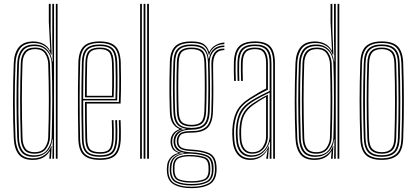

<svg xmlns="http://www.w3.org/2000/svg" viewBox="-20 -820 2154 992"><path d="M277.5 0H268.5V-800H277.5ZM259.2 0H250.8L252.5 -100.2H250.2Q246.5 -59.2 220.5 -34.5Q194.5 -9.8 152.5 -9.8Q110.5 -9.8 90.8 -34.4Q71 -59 69 -107.5Q65.5 -201.2 65.4 -295.1Q65.2 -389 69 -492.5Q70.8 -536.8 91.1 -563.4Q111.5 -590 157.8 -590Q198 -590 222 -565.5Q246 -541 249.8 -502H252L250.2 -609.8V-800H259.2ZM149.2 6.2Q99.2 6.2 76.4 -22.6Q53.5 -51.5 51 -107.2Q47.2 -199.5 47.2 -294.6Q47.2 -389.8 51 -492.2Q53.2 -547.5 77.5 -576.6Q101.8 -605.8 152.5 -605.8Q179.8 -605.8 202.9 -594.2Q226 -582.8 237.5 -559.8H239.8L232.2 -706V-800H241.8V-664.5L247 -537.8H243.5Q233.2 -568 209.8 -582.9Q186.2 -597.8 154.8 -597.8Q104 -597.8 83 -568.1Q62 -538.5 60.2 -492.8Q56.2 -394.5 56.2 -300.8Q56.2 -207 60.2 -107.2Q62.2 -57.8 82.6 -29.8Q103 -1.8 150.8 -1.8Q186 -1.8 211 -19.8Q236 -37.8 244.5 -65.5H246.8L243.2 0H234.8L235 -5.8L237.8 -38.5H236Q210.5 6.2 149.2 6.2ZM156 -17.5Q203.2 -17.5 224.6 -47.1Q246 -76.8 247 -109.8Q249.8 -206.8 250 -301.2Q250.2 -395.8 247 -490.5Q246.2 -512 237.4 -533.1Q228.5 -554.2 209.4 -568.1Q190.2 -582 159 -582Q116.8 -582 98.1 -557.5Q79.5 -533 78.2 -492.5Q75.8 -422.8 75.1 -360.9Q74.5 -299 75.2 -237.4Q76 -175.8 78.2 -107.2Q79.5 -65.5 96.8 -41.5Q114 -17.5 156 -17.5ZM157.8 -25.8Q120.2 -25.8 104.2 -47.5Q88.2 -69.2 87.2 -107.8Q83.8 -212 84 -305.4Q84.2 -398.8 87.2 -492.5Q88.2 -531.2 105.8 -552.8Q123.2 -574.2 160.2 -574.2Q203.2 -574.2 220.2 -547.6Q237.2 -521 238.2 -490.8Q241.2 -396 241.4 -303.1Q241.5 -210.2 238.2 -110Q237.2 -77.8 218.2 -51.8Q199.2 -25.8 157.8 -25.8ZM158 -33.8Q195.5 -33.8 211.9 -57.2Q228.2 -80.8 229.2 -110Q232.5 -211 232.4 -304.8Q232.2 -398.5 229.2 -490.5Q228.2 -518.5 213.4 -542.4Q198.5 -566.2 160.5 -566.2Q127.8 -566.2 112.5 -546.2Q97.2 -526.2 96.2 -492Q93 -396.8 93 -303.5Q93 -210.2 96.2 -108Q97.2 -72.8 111.4 -53.2Q125.5 -33.8 158 -33.8Z M496.8 6Q439.8 6 413 -18Q386.2 -42 384.8 -101.2Q383.2 -161.8 382.8 -229.8Q382.2 -297.8 382.8 -366.4Q383.2 -435 385 -497.5Q386.5 -554 411.8 -580Q437 -606 496.2 -606Q549.5 -606 575.4 -582Q601.2 -558 603.8 -498.8Q604.8 -472.5 605.2 -414.9Q605.8 -357.2 603 -285.2H428Q428 -234.5 428.6 -191.2Q429.2 -148 430.2 -103.8Q431 -64.5 445.2 -49.1Q459.5 -33.8 496.8 -33.8Q530.8 -33.8 543.8 -47.9Q556.8 -62 558.5 -103.5Q559.2 -120.8 559 -145.9Q558.8 -171 557.5 -199.2H566.5Q567.8 -170 568 -145.6Q568.2 -121.2 567.5 -103Q565.5 -58 550.1 -41.9Q534.8 -25.8 496.8 -25.8Q455.2 -25.8 438.6 -42.9Q422 -60 421 -103Q420 -141.8 419.5 -193.8Q419 -245.8 419 -293.2H594.2Q596.8 -363 596.2 -417.9Q595.8 -472.8 594.8 -498.8Q592.5 -556.2 567.5 -577.1Q542.5 -598 496.2 -598Q440.5 -598 418 -573.5Q395.5 -549 394 -497Q391.5 -403 391.5 -298.2Q391.5 -193.5 393.8 -101.8Q395.2 -46.2 419.5 -24.1Q443.8 -2 496.8 -2Q548.2 -2 570.2 -24Q592.2 -46 594.8 -101.8Q595.5 -118.5 595.4 -144.8Q595.2 -171 593.8 -199.2H603Q604 -173.8 604.4 -147.5Q604.8 -121.2 604 -101.2Q601.2 -42.5 577.1 -18.2Q553 6 496.8 6ZM496.8 -9.8Q446.8 -9.8 425.5 -30.5Q404.2 -51.2 403 -102Q401.2 -165.5 400.8 -234.9Q400.2 -304.2 400.9 -371.6Q401.5 -439 403 -496.2Q404.2 -548.5 426.4 -569.4Q448.5 -590.2 496.2 -590.2Q540 -590.2 561.8 -570.4Q583.5 -550.5 585.8 -497.8Q586.5 -477 587.1 -424Q587.8 -371 585.2 -301.2H409.8Q409.8 -244 410.2 -199.4Q410.8 -154.8 411.8 -102.8Q412.5 -56.2 431 -37Q449.5 -17.8 496.8 -17.8Q539.8 -17.8 557 -36Q574.2 -54.2 576.5 -102.5Q577.2 -120 577.1 -145.1Q577 -170.2 575.5 -199.2H584.8Q587.5 -143.8 585.8 -102.2Q583.2 -49.8 563.8 -29.8Q544.2 -9.8 496.8 -9.8ZM409.8 -309H576.5Q578.5 -370 578 -423Q577.5 -476 576.5 -497.2Q574.5 -545 555.9 -563.6Q537.2 -582.2 496.2 -582.2Q452.8 -582.2 433 -563.4Q413.2 -544.5 412 -496Q411 -459.8 410.5 -410.1Q410 -360.5 409.8 -309ZM419 -317Q419 -358.8 419.5 -403.1Q420 -447.5 421.2 -495.8Q422.2 -539.5 439.2 -556.9Q456.2 -574.2 496.2 -574.2Q533 -574.2 549.4 -557.6Q565.8 -541 567.5 -497Q568.2 -477.8 568.9 -429.9Q569.5 -382 567.2 -317ZM428.2 -325H558.5Q560.2 -383 559.8 -430.6Q559.2 -478.2 558.5 -496.8Q556.8 -537 542.5 -551.6Q528.2 -566.2 496.2 -566.2Q460.2 -566.2 445.6 -550.8Q431 -535.2 430.2 -495.5Q429.2 -455 428.8 -414.5Q428.2 -374 428.2 -325Z M740.2 0V-800H749.5V0ZM704 0V-800H713V0ZM722 0V-800H731.2V0Z M969.5 152.2Q912.2 152.2 877.9 132.6Q843.5 113 842.2 61.8Q842 55.5 842.2 51.1Q842.5 46.8 842.8 42Q844 13.5 860.6 -5.4Q877.2 -24.2 900.8 -28.8V-30.8Q877.2 -39.2 869.9 -53.5Q862.5 -67.8 861.5 -82Q861.2 -86.5 861.4 -88.6Q861.5 -90.8 861.5 -94.5Q862.5 -113.8 873.8 -129Q885 -144.2 906 -151.5V-154.2Q883.8 -163.2 871.2 -184.8Q858.8 -206.2 857.5 -243.5Q856 -287.8 855.5 -325.6Q855 -363.5 855.5 -404Q856 -444.5 857.5 -497Q859 -555.2 884.9 -580.6Q910.8 -606 969.5 -606Q1012 -606 1032 -592.8Q1052 -579.5 1060.2 -552.2H1062.2Q1072 -575 1095.4 -587.6Q1118.8 -600.2 1139.2 -600V-592Q1106 -591.5 1086 -574.4Q1066 -557.2 1061 -535.8H1059Q1053 -567.8 1033.5 -582.9Q1014 -598 969.5 -598Q914.2 -598 891.2 -574.1Q868.2 -550.2 866.8 -497.2Q865.5 -451 864.9 -412.4Q864.2 -373.8 864.5 -333.8Q864.8 -293.8 866.5 -243.2Q869.2 -166 923 -154.5V-151.5Q896.8 -145.5 883.8 -130Q870.8 -114.5 869.8 -94.5Q869.2 -87.8 869.8 -82Q870.5 -65.5 879.9 -51.1Q889.2 -36.8 918 -30.5V-28.8Q889.8 -24.5 871 -7.1Q852.2 10.2 850.8 42Q850.2 47.8 850 51.4Q849.8 55 850 62Q851.5 111 883.6 128Q915.8 145 969.5 145Q1023.8 145 1055.8 127.9Q1087.8 110.8 1090.5 61.8Q1090.8 55.2 1090.6 51.5Q1090.5 47.8 1090.2 41.5Q1088 -7.5 1056.5 -22.2Q1025 -37 970.5 -39.5Q927.5 -41.5 911.6 -52.1Q895.8 -62.8 894 -81.5Q893 -90.2 893.2 -94.5Q895.2 -118.2 910.4 -130.6Q925.5 -143 969.5 -142.8Q1018.5 -142.2 1044 -163.6Q1069.5 -185 1071.8 -242Q1073.2 -286.5 1073.6 -323.2Q1074 -360 1073.6 -399.5Q1073.2 -439 1072.2 -491.8Q1071.8 -524.8 1087.9 -547.2Q1104 -569.8 1139.2 -569.2V-561.2Q1080 -561.8 1081 -481.5Q1082 -415.5 1082.2 -362.4Q1082.5 -309.2 1080.2 -243Q1078 -184.2 1052.4 -159.6Q1026.8 -135 969.5 -134.8Q925 -134.5 914 -123.4Q903 -112.2 901.8 -93.2Q901.5 -88.8 902 -83.8Q903.5 -65.8 918 -57.4Q932.5 -49 970.5 -47.2Q1030.2 -44.2 1063.2 -27.6Q1096.2 -11 1098.8 42Q1099.2 49.5 1099.1 52.1Q1099 54.8 1098.8 61.8Q1096.5 112.5 1062.8 132.4Q1029 152.2 969.5 152.2ZM969.5 138Q918.8 138 888.8 123.1Q858.8 108.2 857 62Q856.8 55.5 857 51.4Q857.2 47.2 857.5 42Q861 -21.2 933.2 -28.2V-30.2Q901 -36 889.8 -50Q878.5 -64 877 -82Q876.5 -86.8 876.6 -88.5Q876.8 -90.2 876.8 -94.5Q877.8 -115.5 892 -131.8Q906.2 -148 940.5 -152.8V-154.8Q907.2 -160.2 892.1 -181Q877 -201.8 875.8 -243.8Q873.8 -302.2 873.6 -361.4Q873.5 -420.5 875.8 -496.8Q877.2 -549.8 899.9 -570Q922.5 -590.2 969.5 -590.2Q1013.5 -590.2 1033.1 -573.2Q1052.8 -556.2 1057.8 -517.2H1059.8Q1071.8 -583.8 1139.2 -585V-577Q1102.8 -576.8 1082.4 -553Q1062 -529.2 1063.2 -487.8Q1065.2 -415.8 1065.2 -360.2Q1065.2 -304.8 1063.2 -244.2Q1061 -189.5 1037.5 -169.8Q1014 -150 969.5 -150Q925.8 -150.2 906.6 -134.1Q887.5 -118 885.8 -95.8Q885.2 -87.5 885.8 -82Q887.5 -61.8 904.9 -48.4Q922.2 -35 970.5 -33Q1021.5 -30.8 1051.4 -17.1Q1081.2 -3.5 1083 42Q1083.2 48 1083.2 51.2Q1083.2 54.5 1083 62Q1081 107.5 1050.5 122.8Q1020 138 969.5 138ZM969.5 -159Q1012.5 -159 1032.5 -177.5Q1052.5 -196 1054.2 -244.2Q1056.2 -297.8 1056.4 -361.1Q1056.5 -424.5 1054.5 -496.5Q1053 -544.5 1032.4 -563.4Q1011.8 -582.2 969.5 -582.2Q925.5 -582.2 905.9 -563.4Q886.2 -544.5 884.8 -496.2Q882.5 -426.8 882.5 -365.2Q882.5 -303.8 884.8 -244.2Q886.5 -197 906.1 -178Q925.8 -159 969.5 -159ZM969.5 -166.8Q932 -166.8 913.8 -182.9Q895.5 -199 893.8 -244.2Q891.8 -301.5 891.8 -367.4Q891.8 -433.2 893.8 -496.2Q895.2 -541.5 913.1 -557.9Q931 -574.2 969.5 -574.2Q1009.5 -574.2 1026.6 -557.5Q1043.8 -540.8 1045.2 -496.2Q1047.5 -428.2 1047.4 -364.4Q1047.2 -300.5 1045 -244.8Q1043.2 -200 1025.6 -183.4Q1008 -166.8 969.5 -166.8ZM969.5 -174.8Q1004.5 -174.8 1019.4 -189.9Q1034.2 -205 1036 -245Q1038 -299.5 1038.1 -366.4Q1038.2 -433.2 1036.2 -496Q1034.8 -537.2 1019.5 -551.8Q1004.2 -566.2 969.5 -566.2Q935.2 -566.2 919.9 -551.8Q904.5 -537.2 903 -495.8Q900.8 -434.2 900.8 -368.9Q900.8 -303.5 903 -244.8Q904.5 -203.5 920.2 -189.1Q936 -174.8 969.5 -174.8ZM969.5 130.8Q1017.2 130.8 1045 117.4Q1072.8 104 1074.5 62Q1074.8 55.5 1074.6 51.2Q1074.5 47 1074 42Q1072.2 -0.5 1044.6 -11.6Q1017 -22.8 970.8 -25.8Q921.2 -28.8 894.9 -13Q868.5 2.8 865.8 41.8Q865.2 47.8 865 51.8Q864.8 55.8 865 62.2Q866.5 104.8 894.9 117.8Q923.2 130.8 969.5 130.8ZM969.5 123.5Q927.2 123.5 901 112.6Q874.8 101.8 873.2 62.2Q873 57 873 52.1Q873 47.2 873.2 41.2Q875.2 1.8 902.1 -9.8Q929 -21.2 971.2 -19.2Q1012.5 -17.2 1038.6 -7.9Q1064.8 1.5 1066.2 42Q1066.8 49 1066.6 52.9Q1066.5 56.8 1066.2 62.5Q1064.8 101.8 1038.2 112.6Q1011.8 123.5 969.5 123.5ZM969.5 116.2Q1006.5 116.2 1031.1 107.6Q1055.8 99 1057.5 62.5Q1057.8 56.5 1057.5 51.8Q1057.2 47 1057.2 42Q1056 5.5 1031.8 -2.2Q1007.5 -10 970.5 -12Q931.2 -14 906.9 -4Q882.5 6 881.5 42Q881.2 47 881.4 52.8Q881.5 58.5 881.5 62.5Q883.2 98.8 907.5 107.5Q931.8 116.2 969.5 116.2Z M1391.5 0V-492.5Q1391.5 -549 1369.8 -573.5Q1348 -598 1298 -598Q1245.8 -598 1222.5 -574.8Q1199.2 -551.5 1197.5 -498.5Q1196.8 -476.8 1197.2 -451.5Q1197.8 -426.2 1198.5 -402H1189.5Q1188.5 -427 1188.1 -452Q1187.8 -477 1188.5 -498.8Q1190.2 -556.2 1215.8 -581.1Q1241.2 -606 1298 -606Q1353 -606 1376.8 -579.6Q1400.5 -553.2 1400.5 -492.5V0ZM1373.5 0V-22.2L1375.5 -87.8H1373.5Q1365 -56 1340.2 -32.9Q1315.5 -9.8 1277.2 -9.8Q1242.5 -9.8 1222.4 -33.2Q1202.2 -56.8 1199.8 -100.2Q1198.8 -116.8 1198.4 -127.6Q1198 -138.5 1198.8 -150.8Q1200.8 -198 1216.6 -234.1Q1232.5 -270.2 1277.5 -299Q1300.5 -313.5 1327.4 -327.4Q1354.2 -341.2 1373.2 -350V-492.5Q1373.2 -540.5 1355.9 -561.4Q1338.5 -582.2 1298 -582.2Q1255.5 -582.2 1236.4 -562.6Q1217.2 -543 1215.8 -497.8Q1215 -476 1215.4 -450.8Q1215.8 -425.5 1216.5 -402H1207.8Q1206.8 -426.2 1206.4 -451.8Q1206 -477.2 1206.8 -498Q1208.2 -547.2 1229.5 -568.8Q1250.8 -590.2 1298 -590.2Q1343.2 -590.2 1362.9 -567.5Q1382.5 -544.8 1382.5 -492.5V0ZM1273.5 6.2Q1231.2 6.2 1207.9 -21.8Q1184.5 -49.8 1181.5 -99.2Q1180.2 -115.5 1180.1 -128.6Q1180 -141.8 1180.5 -151.8Q1183 -202.5 1201.2 -241.9Q1219.5 -281.2 1269.8 -313.2Q1293 -328 1313.4 -340Q1333.8 -352 1355 -362.2V-492.5Q1355 -527.8 1343.2 -547Q1331.5 -566.2 1298 -566.2Q1263.8 -566.2 1249.4 -549.6Q1235 -533 1234 -497Q1233.2 -478 1233.5 -455.1Q1233.8 -432.2 1234.8 -402H1225.8Q1224.8 -432.5 1224.5 -455.4Q1224.2 -478.2 1224.8 -497.5Q1226.2 -538 1243 -556.1Q1259.8 -574.2 1298 -574.2Q1336 -574.2 1350.1 -553.5Q1364.2 -532.8 1364.2 -492.5V-356.5Q1339.8 -345 1316.6 -332Q1293.5 -319 1273 -305.8Q1226 -275.8 1208.9 -238.1Q1191.8 -200.5 1189.5 -151.2Q1189 -137.8 1189.2 -127.1Q1189.5 -116.5 1190.5 -99.8Q1193.5 -52.5 1215.4 -27.1Q1237.2 -1.8 1275.5 -1.8Q1308.2 -1.8 1332.2 -18.9Q1356.2 -36 1367.8 -64.2H1369.8L1365.2 -9.2V0H1356V-4.5L1362.2 -45H1360.5Q1347.8 -21.2 1325 -7.5Q1302.2 6.2 1273.5 6.2ZM1279.8 -17.5Q1310.8 -17.5 1331.5 -33.1Q1352.2 -48.8 1362.6 -71.6Q1373 -94.5 1373 -115.5V-341.8Q1352.5 -332.2 1327.6 -318.9Q1302.8 -305.5 1281.5 -292Q1242.8 -266.8 1226.1 -233.5Q1209.5 -200.2 1207.5 -149Q1207 -136 1207.5 -125.9Q1208 -115.8 1208.8 -101Q1211.2 -59.5 1230 -38.5Q1248.8 -17.5 1279.8 -17.5ZM1281 -25.8Q1252.8 -25.8 1236.6 -45.9Q1220.5 -66 1218 -101.5Q1216 -129 1216.8 -148.8Q1218.8 -198.5 1234.4 -229.9Q1250 -261.2 1285.2 -285Q1301.8 -296.2 1322.9 -308.5Q1344 -320.8 1364 -330.5V-114.8Q1364 -94.2 1355.5 -73.6Q1347 -53 1328.8 -39.4Q1310.5 -25.8 1281 -25.8ZM1282 -33.5Q1320.5 -33.5 1337.6 -59.6Q1354.8 -85.8 1354.8 -114.5V-319Q1339 -310.5 1322.4 -300.4Q1305.8 -290.2 1288.8 -278Q1256.2 -254.8 1241.9 -225.8Q1227.5 -196.8 1225.8 -148.5Q1225.5 -137.8 1225.8 -127.2Q1226 -116.8 1226.8 -102.5Q1228.8 -71.2 1242.9 -52.4Q1257 -33.5 1282 -33.5Z M1733 0H1724V-800H1733ZM1714.8 0H1706.2L1708 -100.2H1705.8Q1702 -59.2 1676 -34.5Q1650 -9.8 1608 -9.8Q1566 -9.8 1546.2 -34.4Q1526.5 -59 1524.5 -107.5Q1521 -201.2 1520.9 -295.1Q1520.8 -389 1524.5 -492.5Q1526.2 -536.8 1546.6 -563.4Q1567 -590 1613.2 -590Q1653.5 -590 1677.5 -565.5Q1701.5 -541 1705.2 -502H1707.5L1705.8 -609.8V-800H1714.8ZM1604.8 6.2Q1554.8 6.2 1531.9 -22.6Q1509 -51.5 1506.5 -107.2Q1502.8 -199.5 1502.8 -294.6Q1502.8 -389.8 1506.5 -492.2Q1508.8 -547.5 1533 -576.6Q1557.2 -605.8 1608 -605.8Q1635.2 -605.8 1658.4 -594.2Q1681.5 -582.8 1693 -559.8H1695.2L1687.8 -706V-800H1697.2V-664.5L1702.5 -537.8H1699Q1688.8 -568 1665.2 -582.9Q1641.8 -597.8 1610.2 -597.8Q1559.5 -597.8 1538.5 -568.1Q1517.5 -538.5 1515.8 -492.8Q1511.8 -394.5 1511.8 -300.8Q1511.8 -207 1515.8 -107.2Q1517.8 -57.8 1538.1 -29.8Q1558.5 -1.8 1606.2 -1.8Q1641.5 -1.8 1666.5 -19.8Q1691.5 -37.8 1700 -65.5H1702.2L1698.8 0H1690.2L1690.5 -5.8L1693.2 -38.5H1691.5Q1666 6.2 1604.8 6.2ZM1611.5 -17.5Q1658.8 -17.5 1680.1 -47.1Q1701.5 -76.8 1702.5 -109.8Q1705.2 -206.8 1705.5 -301.2Q1705.8 -395.8 1702.5 -490.5Q1701.8 -512 1692.9 -533.1Q1684 -554.2 1664.9 -568.1Q1645.8 -582 1614.5 -582Q1572.2 -582 1553.6 -557.5Q1535 -533 1533.8 -492.5Q1531.2 -422.8 1530.6 -360.9Q1530 -299 1530.8 -237.4Q1531.5 -175.8 1533.8 -107.2Q1535 -65.5 1552.2 -41.5Q1569.5 -17.5 1611.5 -17.5ZM1613.2 -25.8Q1575.8 -25.8 1559.8 -47.5Q1543.8 -69.2 1542.8 -107.8Q1539.2 -212 1539.5 -305.4Q1539.8 -398.8 1542.8 -492.5Q1543.8 -531.2 1561.2 -552.8Q1578.8 -574.2 1615.8 -574.2Q1658.8 -574.2 1675.8 -547.6Q1692.8 -521 1693.8 -490.8Q1696.8 -396 1696.9 -303.1Q1697 -210.2 1693.8 -110Q1692.8 -77.8 1673.8 -51.8Q1654.8 -25.8 1613.2 -25.8ZM1613.5 -33.8Q1651 -33.8 1667.4 -57.2Q1683.8 -80.8 1684.8 -110Q1688 -211 1687.9 -304.8Q1687.8 -398.5 1684.8 -490.5Q1683.8 -518.5 1668.9 -542.4Q1654 -566.2 1616 -566.2Q1583.2 -566.2 1568 -546.2Q1552.8 -526.2 1551.8 -492Q1548.5 -396.8 1548.5 -303.5Q1548.5 -210.2 1551.8 -108Q1552.8 -72.8 1566.9 -53.2Q1581 -33.8 1613.5 -33.8Z M1952.2 6Q1895 6 1869.1 -20.1Q1843.2 -46.2 1841.5 -105.5Q1838 -205.5 1838 -299.4Q1838 -393.2 1841.5 -494.8Q1843.8 -557.2 1871.2 -581.6Q1898.8 -606 1952.2 -606Q2010.2 -606 2035.6 -579.5Q2061 -553 2063.2 -493.8Q2066.5 -394.2 2066.6 -300Q2066.8 -205.8 2063.2 -104.8Q2061 -42.8 2033.5 -18.4Q2006 6 1952.2 6ZM1952.2 -2Q1999.8 -2 2025.9 -23.8Q2052 -45.5 2054 -104.8Q2057.5 -206 2057.5 -298.8Q2057.5 -391.5 2054 -493.2Q2052.2 -547.5 2029.2 -572.8Q2006.2 -598 1952.2 -598Q1901.2 -598 1876.8 -574.2Q1852.2 -550.5 1850.2 -492.2Q1847.2 -402 1847.1 -306.2Q1847 -210.5 1850.5 -105Q1852.5 -46.5 1878.1 -24.2Q1903.8 -2 1952.2 -2ZM1952.2 -9.8Q1904.2 -9.8 1882.8 -32.5Q1861.2 -55.2 1859.5 -107.5Q1856.5 -197 1856.2 -295Q1856 -393 1859.5 -492.5Q1861.2 -546.5 1883.8 -568.4Q1906.2 -590.2 1952.2 -590.2Q1997 -590.2 2020.1 -569.1Q2043.2 -548 2045 -494.2Q2048 -397.2 2048.2 -302.5Q2048.5 -207.8 2045.2 -107Q2043.2 -53.5 2020.9 -31.6Q1998.5 -9.8 1952.2 -9.8ZM1952.2 -17.8Q1993.8 -17.8 2014 -37.8Q2034.2 -57.8 2036 -107.2Q2039 -195.2 2039.1 -292.2Q2039.2 -389.2 2036 -492Q2034.5 -542.2 2014 -562.2Q1993.5 -582.2 1952.2 -582.2Q1910.8 -582.2 1890.5 -562.1Q1870.2 -542 1868.5 -492.2Q1865.8 -404.8 1865.5 -308Q1865.2 -211.2 1868.5 -107.2Q1870.2 -56.8 1891.1 -37.2Q1912 -17.8 1952.2 -17.8ZM1952.2 -25.8Q1917 -25.8 1898 -43.2Q1879 -60.8 1877.8 -107.5Q1871.2 -298.2 1877.8 -491.8Q1879 -536.8 1897 -555.5Q1915 -574.2 1952.2 -574.2Q1987.8 -574.2 2006.6 -556.5Q2025.5 -538.8 2027 -492Q2030 -397.2 2030.1 -300.5Q2030.2 -203.8 2027 -107.8Q2025.5 -62.2 2007.2 -44Q1989 -25.8 1952.2 -25.8ZM1952.2 -33.8Q1985.8 -33.8 2001.1 -51Q2016.5 -68.2 2017.8 -108Q2020.8 -199 2021 -293.6Q2021.2 -388.2 2017.8 -491.8Q2016.5 -534 2000.1 -550.1Q1983.8 -566.2 1952.2 -566.2Q1918.5 -566.2 1903.2 -548.8Q1888 -531.2 1886.8 -491.2Q1883.5 -393.8 1883.5 -302Q1883.5 -210.2 1886.8 -107.8Q1888 -66 1904.4 -49.9Q1920.8 -33.8 1952.2 -33.8Z"/></svg>

Font: Big Shoulders Inline Display Light
Style: Regular
Weight: 300
Designer: Patric King
Foundry: XO Type Co
Version: Version 1.000